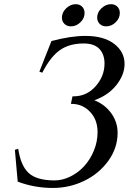

<svg xmlns="http://www.w3.org/2000/svg" viewBox="-20 -909 624 931"><path d="M393.6 -734.9Q483.4 -734.9 533.7 -696.3Q584 -657.7 584 -599.1Q584 -546.4 544.2 -496.3Q504.4 -446.3 437.5 -422.9Q489.7 -401.9 520 -359.1Q550.3 -316.4 550.3 -265.1Q550.3 -191.9 505.6 -129.6Q460.9 -67.4 389.2 -32.5Q317.4 2.4 236.8 2.4Q146.5 2.4 65.9 -28.3Q64.5 -43.9 59.8 -95.9Q55.2 -147.9 52.2 -182.6L68.4 -187.5Q80.6 -105 119.6 -69.6Q158.7 -34.2 244.6 -34.2Q283.2 -34.2 321.3 -53Q359.4 -71.8 388.2 -103.3Q417 -134.8 435.1 -178.2Q453.1 -221.7 453.1 -268.1Q453.1 -328.6 416.5 -366.9Q379.9 -405.3 327.1 -405.3H323.7L331.5 -441.9H336.9Q400.4 -441.9 443.6 -490.7Q486.8 -539.6 486.8 -601.1Q486.8 -645.5 461.9 -671.9Q437 -698.2 385.7 -698.2Q317.4 -698.2 271.5 -666.7Q225.6 -635.3 185.1 -556.6L170.9 -561.5Q187.5 -603.5 206.8 -652.6Q226.1 -701.7 229.5 -710Q323.2 -734.9 393.6 -734.9ZM347.2 -888.7Q366.2 -888.7 378.2 -876.7Q390.1 -864.7 390.1 -846.2Q390.1 -820.3 369.9 -800.8Q349.6 -781.2 324.2 -781.2Q304.7 -781.2 292.5 -793.2Q280.3 -805.2 280.3 -823.7Q280.3 -849.1 301 -868.9Q321.8 -888.7 347.2 -888.7ZM518.1 -888.7Q537.1 -888.7 549.1 -876.7Q561 -864.7 561 -846.2Q561 -820.3 540.8 -800.8Q520.5 -781.2 495.1 -781.2Q475.6 -781.2 463.4 -793.2Q451.2 -805.2 451.2 -823.7Q451.2 -849.1 471.9 -868.9Q492.7 -888.7 518.1 -888.7Z"/></svg>

Font: Flanker
Style: Italic
Weight: 400
Italic angle: -12°
Designer: Flanker
Version: Version 2.027